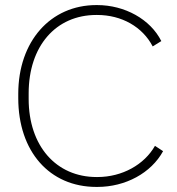

<svg xmlns="http://www.w3.org/2000/svg" viewBox="-20 -729 699 757"><path d="M360 8H364C475 8 576 -47 623 -133L591 -154C549 -80 462 -31 364 -31H361C201 -31 93 -154 93 -339V-361C93 -547 200 -670 360 -670H363C460 -670 542 -623 582 -546L616 -567C573 -653 472 -709 363 -709H360C179 -709 52 -566 52 -359V-342C52 -132 175 8 360 8Z"/></svg>

Font: Fixel Text ExtraLight
Style: Regular
Weight: 200
Width: 4
Designer: AlfaBravo + MacPaw
Foundry: Kyrylo Tkachov, Marchela Mozhyna, Serhii Makarenko, Maria Weinstein, Zakhar Kryvoshyya
Version: Version 1.211